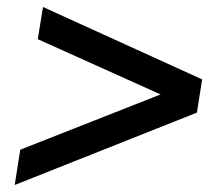

<svg xmlns="http://www.w3.org/2000/svg" viewBox="-20 -562 640 549"><path d="M22 -33 38 -134 518 -323 508 -261 88 -450 103 -542 558 -335 543 -240Z"/></svg>

Font: Nunito Sans 12pt ExtraLight
Style: Italic
Weight: 200
Italic angle: -9°
Designer: Vernon Adams
Foundry: Vernon Adams
Version: Version 3.101;gftools[0.9.27]